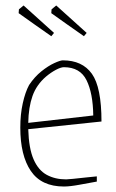

<svg xmlns="http://www.w3.org/2000/svg" viewBox="-20 -670 424 700"><path d="M333 -8Q305 -3 270 3.5Q235 10 213 10Q131 10 92.5 -46.5Q54 -103 54 -205Q54 -253 63 -293.5Q72 -334 86 -360Q106 -390 131 -410Q156 -430 178 -440Q200 -450 209 -450Q280 -450 315 -401Q350 -352 350 -227L83 -199Q85 -129 102.5 -89Q120 -49 150.5 -32.5Q181 -16 221 -16Q225 -16 246.5 -18Q268 -20 293.5 -23Q319 -26 333 -27ZM148 -391Q113 -361 98.5 -320Q84 -279 83 -222L320 -249Q319 -330 295.5 -377.5Q272 -425 213 -425Q202 -425 184 -415.5Q166 -406 148 -391ZM167 -538Q136 -560 105 -581.5Q74 -603 48 -622L49 -636L66 -650L177 -550ZM286 -538Q255 -560 224 -581.5Q193 -603 167 -622L168 -636L185 -650L296 -550Z"/></svg>

Font: Grenze Gotisch Thin
Style: Regular
Weight: 100
Designer: Renata Polastri
Foundry: Omnibus-Type
Version: Version 1.001